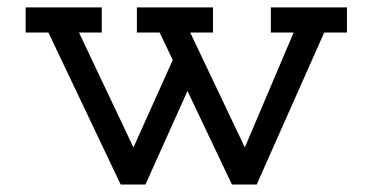

<svg xmlns="http://www.w3.org/2000/svg" viewBox="-20 -495 999 515"><path d="M910.6 -407.7H849.6L668.5 0H602.1L482.9 -251L370.1 0H303.7L109.9 -407.7H48.8V-475.1H252.9V-407.7H191.9L337.9 -99.6L443.4 -334L408.2 -407.7H347.2V-475.1H551.3V-407.7H490.2L636.7 -99.6L767.6 -407.7H706.5V-475.1H910.6Z"/></svg>

Font: Eligible
Style: Regular
Weight: 500
Version: Version 1.1